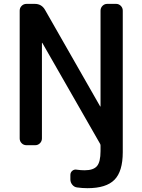

<svg xmlns="http://www.w3.org/2000/svg" viewBox="-20 -774 734 995"><path d="M499 -222.7Q499 -221.7 500 -222.2Q501 -222.7 501 -222.7V-718.8Q501 -733.4 511.2 -743.7Q521.5 -753.9 535.2 -753.9H582Q595.7 -753.9 606 -743.7Q616.2 -733.4 616.2 -718.8V14.6Q616.2 114.3 573.2 157.7Q530.3 201.2 433.6 201.2Q406.2 201.2 378.9 197.3Q364.3 195.3 354.5 183.1Q344.7 170.9 344.7 156.2V132.8Q344.7 119.1 355 110.8Q365.2 102.5 378.9 105.5Q399.4 108.4 418.9 108.4Q463.9 108.4 482.4 86.9Q501 65.4 501 8.8V-19.5Q501 -24.4 499 -28.3L199.2 -551.8Q199.2 -552.7 198.2 -552.2Q197.3 -551.8 197.3 -550.8V-56.6Q197.3 -42 187 -31.7Q176.8 -21.5 162.1 -21.5H117.2Q102.5 -21.5 92.3 -31.7Q82 -42 82 -56.6V-718.8Q82 -733.4 92.3 -743.7Q102.5 -753.9 117.2 -753.9H160.2Q195.3 -753.9 212.9 -723.6Z"/></svg>

Font: Gen Jyuu GothicL Medium
Style: Regular
Weight: 500
Designer: [Source Han Sans]
Ryoko NISHIZUKA  (kana & ideographs); Paul D. Hunt (Latin, Greek & Cyrillic); Wenlong ZHANG  (bopomofo
Version: Version 1.002.20150607